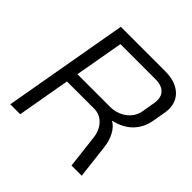

<svg xmlns="http://www.w3.org/2000/svg" viewBox="-181 -856 1011 1011"><g transform="rotate(45 325.0 -350.0)"><path d="M159 -700H490Q562 -700 603.5 -665.5Q645 -631 645 -573Q645 -559 642 -542L629 -469Q619 -413 581.5 -373.5Q544 -334 477 -318V-317Q505 -301 523 -266.5Q541 -232 546 -187L568 0H492L470 -187Q464 -236 435 -266Q406 -296 365 -296H162L110 0H36ZM414 -362Q469 -362 508 -391.5Q547 -421 555 -469L568 -546Q569 -552 569 -563Q569 -596 547 -615Q525 -634 486 -634H222L174 -362Z"/></g></svg>

Font: Bai Jamjuree
Style: Italic
Weight: 400
Italic angle: -10°
Version: Version 1.000; ttfautohint (v1.6)